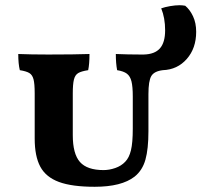

<svg xmlns="http://www.w3.org/2000/svg" viewBox="-20 -709 772 736"><path d="M732 -587Q732 -524 696 -483Q660 -442 604 -440Q571 -436 560 -417.5Q549 -399 549 -348V-206Q549 -138 537.5 -97Q526 -56 496 -32Q446 7 343 7Q256 7 206 -11.5Q156 -30 134.5 -70Q113 -110 113 -178V-351Q113 -388 108.5 -405Q104 -422 92.5 -429Q81 -436 56 -440Q50 -464 50 -502Q98 -500 165 -500Q267 -500 323 -502Q323 -463 318 -440Q292 -436 280 -429Q268 -422 263.5 -404.5Q259 -387 259 -351V-191Q259 -119 286.5 -88Q314 -57 377 -57Q399 -57 422 -65Q445 -73 460 -89Q475 -104 482 -133Q489 -162 489 -216V-339Q489 -377 484 -397Q479 -417 466.5 -426.5Q454 -436 429 -440Q424 -466 424 -502Q470 -500 519 -500H531Q573 -501 593 -523.5Q613 -546 613 -593Q613 -640 598 -677Q612 -682 632 -685.5Q652 -689 669 -689Q678 -689 690 -687Q708 -672 720 -646.5Q732 -621 732 -587Z"/></svg>

Font: Vollkorn SC
Style: Bold
Weight: 700
Designer: Friedrich Althausen
Foundry: Friedrich Althausen
Version: Version 4.015